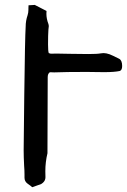

<svg xmlns="http://www.w3.org/2000/svg" viewBox="-20 -762 524 792"><path d="M112.8 10.3Q108.9 7.3 106 4.4Q99.6 -0.5 93.8 -4.4Q81.1 -13.7 81.1 -28.8V-41.5Q81.1 -59.1 79.6 -77.1Q77.6 -115.2 77.6 -142.1Q77.6 -168.5 80.1 -369.1Q83 -608.9 85.9 -652.3Q85.9 -676.3 93.8 -699.2Q97.2 -709.5 97.2 -721.7V-727.1L97.7 -740.2L123.5 -741.7Q148.9 -729 171.9 -716.8L171.4 -705.6Q171.4 -684.6 179.7 -663.1Q181.2 -658.7 181.2 -653.3Q181.2 -650.4 179.7 -639.6Q178.2 -618.7 178.2 -578.6Q178.2 -550.3 181.2 -543L189.5 -540.5L212.9 -541Q233.4 -541 266.6 -540Q307.1 -539.1 344.7 -539.1Q381.8 -539.1 396.5 -542Q401.9 -543 407.2 -543Q418 -543 432.1 -538.1Q442.4 -534.2 471.7 -519.5Q483.9 -512.7 483.9 -489.7Q483.9 -472.7 474.1 -469.2Q452.1 -464.4 410.2 -464.4Q392.1 -464.4 374.5 -464.8L337.9 -465.3Q250.5 -465.3 203.6 -463.4Q196.3 -463.4 189.9 -463.9H185.5Q176.8 -458 176.8 -443.8L175.8 -135.7V-129.9Q167 -93.3 167 -55.7L167.5 -30.8Q167.5 -17.6 157.2 -8.3L155.3 -6.8Q152.8 -4.4 149.9 -2.9Q137.7 2 112.8 10.3Z"/></svg>

Font: Kurland
Style: Regular
Weight: 400
Designer: GGBot
Version: 0.22